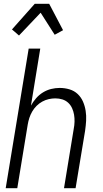

<svg xmlns="http://www.w3.org/2000/svg" viewBox="-20 -991 540 1011"><path d="M10 0 131 -735H192L143 -435Q154 -455 170 -473.5Q186 -492 206.5 -504.5Q227 -517 249.5 -522.5Q272 -528 294 -528Q321 -528 346 -520.5Q371 -513 389 -496Q407 -479 417 -456Q427 -433 431 -407.5Q435 -382 433.5 -355.5Q432 -329 428 -302L378 0H317L368 -311Q372 -331 372.5 -350Q373 -369 370 -387Q367 -405 359.5 -421.5Q352 -438 339 -450Q326 -462 308.5 -467.5Q291 -473 271 -473Q254 -473 236.5 -469Q219 -465 202.5 -456Q186 -447 172.5 -433.5Q159 -420 149.5 -403.5Q140 -387 134.5 -370Q129 -353 126 -335L71 0ZM80 -804 43 -836 163 -971H239L312 -832L268 -808L194 -924Z"/></svg>

Font: Iosevka Light
Style: Italic
Weight: 300
Italic angle: -9°
Monospace: yes
Designer: Belleve Invis
Foundry: Belleve Invis
Version: Version 32.5.0; ttfautohint (v1.8.4)